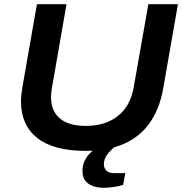

<svg xmlns="http://www.w3.org/2000/svg" viewBox="-20 -707 874 915"><path d="M388 12Q235 12 157.5 -49.5Q80 -111 80 -223Q80 -239 82 -257Q84 -275 87 -293L156 -687H297L228 -291Q226 -281 224.5 -268.5Q223 -256 223 -246Q223 -178 265.5 -142.5Q308 -107 389 -107Q482 -107 541.5 -154Q601 -201 617 -290L687 -687H828L757 -281Q740 -188 694 -122Q648 -56 571.5 -22Q495 12 388 12ZM473 188Q449 188 425.5 180.5Q402 173 387.5 155.5Q373 138 373 109Q373 80 384 58Q395 36 413 19Q431 2 449 -12H530L529 -8Q510 5 492.5 27.5Q475 50 475 76Q475 93 486.5 105.5Q498 118 523 118H577L567 174Q546 181 519.5 184.5Q493 188 473 188Z"/></svg>

Font: Archivo SemiExpanded SemiBold
Style: Italic
Weight: 600
Width: 6
Italic angle: -10°
Designer: Hector Gatti
Foundry: Omnibus-Type
Version: Version 2.001